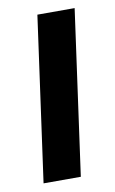

<svg xmlns="http://www.w3.org/2000/svg" viewBox="-67 -565 362 604"><g transform="rotate(-10 114.0 -263.0)"><path d="M23 0 96 -526H215L142 0Z"/></g></svg>

Font: Archivo Narrow
Style: Bold Italic
Weight: 700
Italic angle: -8°
Designer: Hector Gatti
Foundry: Omnibus-Type
Version: Version 3.002